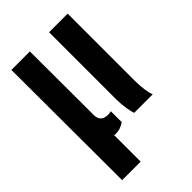

<svg xmlns="http://www.w3.org/2000/svg" viewBox="-236 -691 983 983"><g transform="rotate(-45 255.0 -200.0)"><path d="M45 200 43 -600H177L178 -138Q178.5 -112 192 -99.8Q205.5 -87.5 232.5 -87.5Q243 -87.5 253.5 -90.5V-11.5Q239.5 -2 224 3.8Q208.5 9.5 190 9.5Q187 9.5 184.2 9Q181.5 8.5 179 7.5V200ZM332.5 0Q327 -12 321.5 -46Q316 -80 316 -114V-600H450.5V-118Q450.5 -80.5 454.8 -49.2Q459 -18 466.5 0Z"/></g></svg>

Font: Big Shoulders Stencil Text Thin ExtraBold
Style: Regular
Weight: 800
Version: Version 2.001